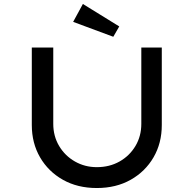

<svg xmlns="http://www.w3.org/2000/svg" viewBox="-20 -940 975 966"><path d="M467 6Q370 6 296.5 -35.5Q223 -77 181.5 -148.5Q140 -220 140 -311V-701H248V-317Q248 -255 277.5 -205.5Q307 -156 357 -127.5Q407 -99 467 -99Q531 -99 581.5 -127.5Q632 -156 661.5 -205.5Q691 -255 691 -317V-701H794V-311Q794 -220 752.5 -148.5Q711 -77 637.5 -35.5Q564 6 467 6ZM550 -755 348 -830 397 -920 580 -807Z"/></svg>

Font: Lexend Mega
Style: Regular
Weight: 400
Designer: Bonnie Shaver-Troup, Thomas Jockin
Foundry: Lexend
Version: Version 1.007